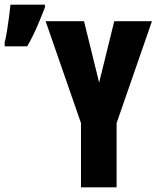

<svg xmlns="http://www.w3.org/2000/svg" viewBox="-91 -805 674 825"><path d="M-71 -622Q-66 -641 -61 -671.5Q-56 -702 -52 -733.5Q-48 -765 -46 -785H102V-773Q87 -734 69 -692Q51 -650 26 -606H-71ZM257 0V-276L105 -714H270L335 -450L400 -714H562L410 -276V0Z"/></svg>

Font: Noto Sans Mono SemiCondensed Black
Style: Regular
Weight: 900
Width: 4
Designer: Monotype Design Team
Foundry: Monotype Imaging Inc.
Version: Version 2.014; ttfautohint (v1.8.4.7-5d5b)